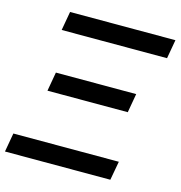

<svg xmlns="http://www.w3.org/2000/svg" viewBox="-115 -821 864 918"><g transform="rotate(15 317.0 -362.5)"><path d="M119.5 -725H641L624.5 -631.5H103ZM8 -93.5H530L513 0H-8.5ZM129 -427.5H526.5L510 -333.5H112.5Z"/></g></svg>

Font: JuliaMono SemiBoldItalic
Style: Regular
Weight: 600
Italic angle: -9°
Monospace: yes
Designer: cormullion
Foundry: corm
Version: Version 0.049; ttfautohint (v1.8.4)